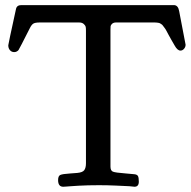

<svg xmlns="http://www.w3.org/2000/svg" viewBox="-20 -708 731 734"><path d="M494.1 5.9 474.6 3.9Q456.1 2.9 423.3 1.5Q390.6 0 358.4 0Q337.9 0 316.9 0.5Q295.9 1 279.8 2Q263.7 2.9 251 3.9Q238.3 4.9 230.5 5.4Q222.7 5.9 221.7 5.9Q202.1 5.9 202.1 -19.5Q202.1 -35.2 210.4 -39.1Q218.8 -43 249 -44.9Q265.6 -45.9 275.4 -46.9Q295.9 -48.8 302.2 -57.6Q308.6 -66.4 308.6 -84V-590.8Q308.6 -600.6 307.6 -605.5Q306.6 -610.4 300.3 -616.2Q293.9 -622.1 282.2 -622.1H132.8Q114.3 -622.1 107.4 -617.7Q100.6 -613.3 94.7 -601.6Q53.7 -520.5 50.8 -516.6Q43.9 -508.8 34.2 -508.8Q24.4 -508.8 18.1 -516.1Q11.7 -523.4 11.7 -534.2V-535.2Q11.7 -539.1 41 -672.9Q43.9 -688.5 61.5 -688.5H644.5Q661.1 -688.5 665 -665Q689.5 -538.1 689.5 -537.1Q689.5 -528.3 683.6 -521.5Q677.7 -514.6 669.9 -514.6Q658.2 -514.6 647.5 -534.2Q641.6 -543.9 634.8 -556.2Q627.9 -568.4 624.5 -574.7Q621.1 -581.1 616.7 -589.4Q612.3 -597.7 609.4 -601.1Q606.4 -604.5 603.5 -608.9Q600.6 -613.3 598.1 -614.7Q595.7 -616.2 592.8 -618.2Q589.8 -620.1 586.4 -620.6Q583 -621.1 579.6 -621.6Q576.2 -622.1 571.3 -622.1H423.8Q414.1 -622.1 408.7 -617.2Q403.3 -612.3 402.8 -607.9Q402.3 -603.5 402.3 -594.7V-71.3Q402.3 -55.7 411.6 -51.8Q420.9 -47.9 460.9 -44.9Q481.4 -43 493.2 -42Q503.9 -41 507.3 -35.2Q510.7 -29.3 510.7 -13.7Q510.7 5.9 494.1 5.9Z"/></svg>

Font: Goudy Bookletter 1911
Style: Regular
Weight: 400
Version: Version 2010.07.03